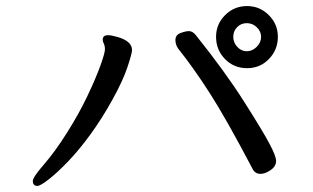

<svg xmlns="http://www.w3.org/2000/svg" viewBox="-20 -672 1040 637"><path d="M104 -55.2Q88.9 -55.2 88.9 -71.8Q88.9 -84 125.5 -126Q162.1 -168 202.1 -231.4Q242.2 -294.9 270 -353.5Q297.9 -412.1 313 -454.1Q328.1 -496.1 328.1 -508.1Q328.1 -520 324.5 -527.1Q320.8 -534.2 320.8 -540Q320.8 -555.2 337.9 -555.2Q349.1 -555.2 368.2 -549.8Q418 -536.1 418 -505.9Q418 -495.1 403.1 -450Q388.2 -404.8 353 -341.3Q317.9 -277.8 279.5 -225.3Q241.2 -172.9 205.1 -135.5Q168.9 -98.1 141.4 -76.7Q113.8 -55.2 104 -55.2ZM844.2 -95.2Q826.2 -95.2 817.9 -111.8Q729 -280.8 675 -364.5Q621.1 -448.2 570.8 -511.2Q562 -523.9 562 -539.1Q562 -556.2 579.1 -562.5Q596.2 -568.8 606.9 -568.8Q619.1 -568.8 629.9 -555.2Q726.1 -435.1 789.1 -335.9Q852.1 -236.8 874 -195.3Q896 -153.8 896 -138.2Q896 -120.1 877.9 -107.7Q859.9 -95.2 844.2 -95.2ZM846.2 -549.8Q846.2 -567.9 832 -581.5Q817.9 -595.2 798.8 -595.2Q779.8 -595.2 766.8 -582Q753.9 -568.8 753.9 -549.8Q753.9 -530.8 767.3 -516.4Q780.8 -502 798.8 -502Q816.9 -502 831.5 -516.4Q846.2 -530.8 846.2 -549.8ZM799.8 -445.8Q755.9 -445.8 726.3 -476.3Q696.8 -506.8 696.8 -549.8Q696.8 -591.8 726.8 -621.8Q756.8 -651.9 799.8 -651.9Q841.8 -651.9 871.8 -621.8Q901.9 -591.8 901.9 -549.8Q901.9 -506.8 872.3 -476.3Q842.8 -445.8 799.8 -445.8Z"/></svg>

Font: LXGW WenKai Mono GB Screen
Style: Regular
Weight: 400
Monospace: yes
Designer: LXGW / Fontworks Inc.
Foundry: LXGW / Fontworks Inc.
Version: Version 1.510;January 18,2025